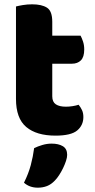

<svg xmlns="http://www.w3.org/2000/svg" viewBox="-20 -613 440 889"><path d="M222 -167Q222 -141 238.5 -130Q255 -119 285 -119Q300 -119 316 -121.5Q332 -124 344 -128Q353 -117 359.5 -103.5Q366 -90 366 -71Q366 -33 337.5 -9Q309 15 237 15Q149 15 101.5 -25Q54 -65 54 -155V-583Q65 -586 85.5 -589.5Q106 -593 129 -593Q173 -593 197.5 -577.5Q222 -562 222 -512V-448H353Q359 -437 364.5 -420.5Q370 -404 370 -384Q370 -349 354.5 -333.5Q339 -318 313 -318H222ZM234 223Q217 241 197.5 248.5Q178 256 155 256Q117 256 91 233Q112 191 122.5 151.5Q133 112 138 73Q154 65 175.5 58.5Q197 52 219 52Q251 52 271 64Q291 76 291 104Q291 116 285.5 132.5Q280 149 272 165.5Q264 182 254 197.5Q244 213 234 223Z"/></svg>

Font: Baloo Thambi
Style: Regular
Weight: 400
Designer: Aadarsh Rajan and Ek Type
Foundry: Ek Type
Version: Version 1.100;PS 1.000;hotconv 1.0.88;makeotf.lib2.5.647800;